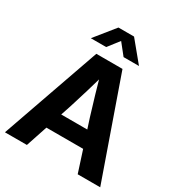

<svg xmlns="http://www.w3.org/2000/svg" viewBox="-216 -1086 1144 1229"><g transform="rotate(30 356.5 -472.0)"><path d="M4.5 0 259.9 -727.5H453.3L708.7 0H542.2L427.8 -354.1Q406.6 -423.7 384.5 -497.8Q362.4 -571.9 336.5 -665.8H377.7Q351.3 -571.9 328.9 -497.8Q306.6 -423.7 284.6 -354.1L166.7 0ZM166.6 -158.5V-278.8H546.8V-158.5ZM292.9 -796.4H179.8V-796.9L298.4 -943.9H413.8L535 -796.9V-796.4H421.5L356.3 -878.2Z"/></g></svg>

Font: Inter Khmer Looped
Style: Regular
Weight: 400
Designer: Rasmus Andersson, Sovichet Tep
Foundry: Anagata Design
Version: Version 1.000